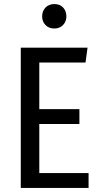

<svg xmlns="http://www.w3.org/2000/svg" viewBox="-20 -923 497 943"><path d="M306 -842Q306 -817 289.5 -800Q273 -783 247 -783Q220 -783 203.5 -800Q187 -817 187 -842Q187 -869 203.5 -886Q220 -903 247 -903Q274 -903 290 -886Q306 -869 306 -842ZM410 -689 400 -616H173V-387H370V-314H173V-73H415V0H82V-689Z"/></svg>

Font: Fira Sans Condensed
Style: Regular
Weight: 400
Width: 3
Designer: Carrois Corporate & Edenspiekermann AG
Foundry: Carrois Corporate GbR & Edenspiekermann AG
Version: Version 4.202;PS 004.202;hotconv 1.0.88;makeotf.lib2.5.64775